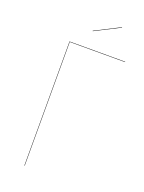

<svg xmlns="http://www.w3.org/2000/svg" viewBox="-157 -915 740 989"><g transform="rotate(20 213.5 -421.0)"><path d="M335.9 -839.8 200.2 -771 199.2 -772.9 335 -841.8ZM411.1 -680.2V-678.2H107.9V0H106V-680.2Z"/></g></svg>

Font: Fira Sans Compressed Two
Style: Regular
Weight: 100
Width: 1
Designer: Carrois Corporate & Edenspiekermann AG
Foundry: Carrois Corporate GbR & Edenspiekermann AG
Version: Version 4.203;PS 004.203;hotconv 1.0.88;makeotf.lib2.5.64775